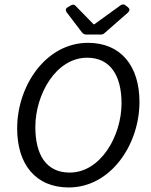

<svg xmlns="http://www.w3.org/2000/svg" viewBox="-20 -826 674 857"><path d="M277.3 -771.5 345.7 -681.6C350.6 -675.8 356.4 -671.9 364.3 -671.9H429.7C437.5 -671.9 442.4 -673.8 448.2 -679.7L551.8 -770.5C559.6 -778.3 559.6 -786.1 551.8 -793L541 -801.8C534.2 -807.6 525.4 -807.6 518.6 -802.7L401.4 -717.8H397.5L317.4 -799.8C311.5 -806.6 303.7 -806.6 295.9 -801.8L281.2 -793C272.5 -787.1 271.5 -780.3 277.3 -771.5ZM56.6 -252.9C56.6 -92.8 138.7 10.7 287.1 10.7C472.7 10.7 602.5 -178.7 602.5 -371.1C602.5 -530.3 520.5 -634.8 373 -634.8C185.5 -634.8 56.6 -444.3 56.6 -252.9ZM522.5 -365.2C522.5 -219.7 429.7 -55.7 291 -55.7C184.6 -55.7 137.7 -137.7 137.7 -258.8C137.7 -404.3 229.5 -568.4 369.1 -568.4C474.6 -568.4 522.5 -485.4 522.5 -365.2Z"/></svg>

Font: Ed Sans Neue
Style: Italic
Weight: 400
Italic angle: -11°
Designer: Stephen Hutchings
Version: Version 1.004;PS 001.004;hotconv 1.0.88;makeotf.lib2.5.64775